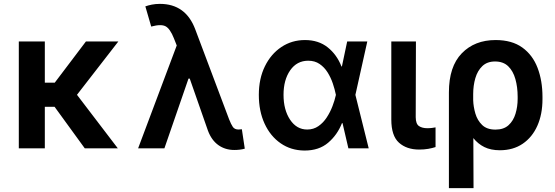

<svg xmlns="http://www.w3.org/2000/svg" viewBox="-20 -757 2833 980"><path d="M581.3 0H412.6L258.5 -212H208.8V0H76V-545.5H208.8V-335.2H259.6L418.7 -545.5H584.2L372.9 -273.1Z M1176.1 8.5Q1129.6 8.5 1094.8 -16.2Q1060 -40.8 1041.5 -89.8L948.5 -355.8H942.1L819.2 0H685L882.1 -524.9L867.5 -561.8Q848 -610.8 824.9 -622.9Q813.9 -628.6 796.9 -628.6Q778.1 -628.6 751.8 -621.4L721.9 -724.4Q736.5 -729.8 755.3 -733.5Q774.1 -737.2 796.2 -737.2Q927.9 -737.2 976.6 -607.2L1149.5 -147.7Q1159.4 -122.5 1168.5 -109.2Q1177.6 -95.9 1197.8 -95.9Q1206 -95.9 1214.5 -97.3L1229.4 1.8Q1206 8.5 1176.1 8.5Z M1534.8 11.4H1533.4Q1464.8 10.7 1412.5 -25.6Q1360.1 -61.8 1330.6 -125.7Q1301.1 -189.6 1301.1 -272.7Q1301.1 -355.5 1332 -418.5Q1362.9 -481.5 1416.2 -517Q1469.5 -552.6 1536.6 -552.6Q1605.8 -552.6 1652.5 -515.4Q1699.2 -478.3 1723 -417.6H1725.1L1752.1 -545.5H1854.8L1794 -272.7L1861.9 0H1758.2L1728.3 -128.6H1725.5Q1701.7 -68.2 1654.8 -28.4Q1608 11.4 1534.8 11.4ZM1547.9 -95.9Q1580.3 -95.9 1605.1 -113.1Q1630 -130.3 1647.7 -157.5Q1665.5 -184.7 1677 -215Q1688.6 -245.4 1694.2 -271.3L1694.6 -272.7L1694.2 -274.1Q1688.9 -300.8 1678.8 -330.8Q1668.7 -360.8 1652.2 -387.3Q1635.7 -413.7 1611.3 -430.4Q1587 -447.1 1553.3 -447.1Q1495.4 -447.1 1461.3 -398.3Q1427.2 -349.4 1427.2 -273.1Q1427.2 -196.4 1460.6 -146.1Q1494 -95.9 1547.9 -95.9Z M2119.7 6.4Q2055.4 6.4 2016.3 -28.8Q1977.3 -63.9 1977.3 -147V-545.5H2103L2101.9 -158.7Q2102.3 -124.3 2118.6 -113.5Q2134.9 -102.6 2160.9 -102.6Q2174 -102.6 2185 -104Q2196 -105.5 2203.1 -106.9V-6.4Q2187.1 -1.1 2166 2.7Q2144.9 6.4 2119.7 6.4Z M2397 203.1H2271.3V-285.5Q2271.3 -417.3 2337 -484.9Q2402.7 -552.6 2509.6 -552.6Q2593 -552.6 2646 -514.4Q2698.9 -476.2 2723.9 -410.5Q2748.9 -344.8 2748.9 -262.8V-250.7Q2748.9 -174 2722.8 -115.2Q2696.7 -56.5 2647.9 -23.3Q2599.1 9.9 2531.2 9.9Q2485.1 9.9 2452.2 -6.4Q2419.4 -22.7 2396 -52.2ZM2508.9 -95.5Q2551.1 -95.5 2575.8 -118.1Q2600.5 -140.6 2611.3 -176.7Q2622.2 -212.7 2622.2 -252.8V-262.8Q2622.2 -312.5 2610.6 -353.5Q2599.1 -394.5 2573.9 -418.9Q2548.7 -443.2 2506.7 -443.2Q2466.6 -443.2 2441.9 -419.6Q2417.3 -396 2406.2 -358Q2395.2 -320 2395.2 -276.6V-245.4Q2396.3 -212 2406.4 -177.4Q2416.5 -142.8 2440.9 -119.1Q2465.2 -95.5 2508.9 -95.5Z"/></svg>

Font: Linik Sans SemiBold
Style: Regular
Weight: 600
Designer: Rasmus Andersson (font), Cristiano Sobral (main changes)
Foundry: rsms
Version: Version 3.018;June 1, 2022;FontCreator 14.0.0.2814 64-bit; t